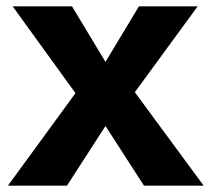

<svg xmlns="http://www.w3.org/2000/svg" viewBox="-20 -588 670 608"><path d="M436 0 314 -189 192 0H5L219 -293L20 -568H208L314 -392L420 -568H606L407 -296L625 0Z"/></svg>

Font: Martel Sans Black
Style: Regular
Weight: 900
Designer: Dan Reynolds and Mathieu Réguer
Foundry: Dan Reynolds and Mathieu Réguer
Version: Version 1.002; ttfautohint (v1.1) -l 5 -r 5 -G 72 -x 0 -D la